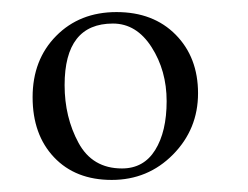

<svg xmlns="http://www.w3.org/2000/svg" viewBox="-20 -558 410 318"><path d="M173 -538Q234 -538 271 -500.5Q308 -463 308 -403.5Q308 -344 266.5 -302Q225 -260 165 -260Q105 -260 69.5 -297.5Q34 -335 34 -397Q34 -459 73 -498.5Q112 -538 173 -538ZM182 -279Q218 -279 237 -309.5Q256 -340 256 -390.5Q256 -441 231 -480Q206 -519 167 -519Q87 -519 87 -417Q87 -364 110 -321.5Q133 -279 182 -279Z"/></svg>

Font: GFS Didot
Style: Regular
Weight: 400
Designer: Takis Katsoulidis and George D. Matthiopoulos
Foundry: Takis Katsoulidis and George D. Matthiopoulos
Version: Version 1.0